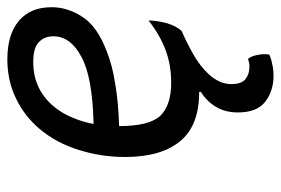

<svg xmlns="http://www.w3.org/2000/svg" viewBox="-141 -401 764 522"><g transform="rotate(-90 241.0 -140.0)"><path d="M482.4 -381.8Q482.4 -439.5 445.3 -470.7Q408.2 -502 340.8 -502Q282.2 -502 234.4 -478.5Q185.5 -455.1 151.4 -414.1Q113.3 -369.1 94.7 -308.6Q75.2 -248 75.2 -181.6Q75.2 -84 118.2 -32.2Q160.2 19.5 252 19.5Q252 21.5 252 24.4Q227.5 39.1 211.9 64.5Q196.3 89.8 196.3 125Q196.3 176.8 225.6 199.2Q254.9 221.7 295.9 221.7Q313.5 221.7 329.1 217.8Q344.7 214.8 353.5 210Q356.4 195.3 352.5 177.7Q349.6 161.1 341.8 152.3Q335 154.3 331.1 155.3Q326.2 156.2 320.3 156.2Q300.8 156.2 287.1 145.5Q273.4 134.8 273.4 107.4Q273.4 89.8 280.3 75.2Q287.1 59.6 299.8 45.9Q322.3 21.5 355.5 2.9Q388.7 -15.6 418 -28.3Q431.6 -43 439.5 -70.3Q446.3 -97.7 446.3 -118.2Q408.2 -87.9 367.2 -72.3Q326.2 -56.6 277.3 -56.6Q214.8 -56.6 186.5 -86.9Q159.2 -117.2 159.2 -198.2Q225.6 -200.2 275.4 -209Q325.2 -216.8 361.3 -231.4Q429.7 -256.8 456.1 -297.9Q482.4 -337.9 482.4 -381.8ZM165 -267.6Q170.9 -298.8 181.6 -323.2Q191.4 -347.7 205.1 -366.2Q228.5 -398.4 260.7 -415Q293 -431.6 333 -431.6Q373 -431.6 387.7 -416Q403.3 -401.4 403.3 -377Q403.3 -330.1 347.7 -300.8Q293 -270.5 165 -267.6Z"/></g></svg>

Font: cl
Style: Italic
Weight: 400
Designer: Mitja Miklavcic
Version: Version 7.504; 2011; Build 1022